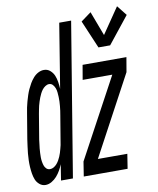

<svg xmlns="http://www.w3.org/2000/svg" viewBox="-109 -831 747 906"><g transform="rotate(-10 264.5 -378.0)"><path d="M394 -588 337 -722 386 -758 430 -641 514 -764 552 -716 450 -588ZM36 8Q20 8 7.5 -2.5Q-5 -13 -10.5 -27Q-16 -41 -18.5 -56.5Q-21 -72 -22 -88Q-23 -104 -22.5 -120.5Q-22 -137 -20.5 -153.5Q-19 -170 -16.5 -186.5Q-14 -203 -12 -219L8 -339Q10 -353 13 -367.5Q16 -382 20 -396Q24 -410 28.5 -424Q33 -438 39 -451Q45 -464 52.5 -477Q60 -490 70.5 -502Q81 -514 94.5 -521Q108 -528 122 -528Q139 -528 151.5 -517Q164 -506 170 -491.5Q176 -477 178.5 -460.5Q181 -444 182 -427L232 -735H289L168 0H111L123 -76Q117 -61 109 -47Q101 -33 90.5 -21Q80 -9 65.5 -0.5Q51 8 36 8ZM220 0 231 -70 436 -450H294L306 -520H516L504 -450L300 -70H441L430 0ZM70 -62Q79 -62 87.5 -67Q96 -72 102.5 -79.5Q109 -87 113.5 -95Q118 -103 122 -112Q126 -121 128.5 -129.5Q131 -138 133.5 -147Q136 -156 138 -165Q140 -174 141 -183L161 -303Q163 -314 164.5 -325Q166 -336 167 -347Q168 -358 168.5 -369Q169 -380 168.5 -390.5Q168 -401 167 -412Q166 -423 162.5 -432.5Q159 -442 152 -450Q145 -458 134 -458Q125 -458 116 -452Q107 -446 101 -438Q95 -430 90.5 -421Q86 -412 82.5 -403Q79 -394 76 -384.5Q73 -375 70.5 -365.5Q68 -356 66.5 -346.5Q65 -337 63 -328L43 -208Q42 -197 40.5 -187Q39 -177 38 -166.5Q37 -156 36.5 -145.5Q36 -135 36 -125Q36 -115 37.5 -105Q39 -95 42 -85.5Q45 -76 52 -69Q59 -62 70 -62Z"/></g></svg>

Font: Iosevka SS04 Oblique
Style: Regular
Weight: 400
Italic angle: -9°
Monospace: yes
Designer: Belleve Invis
Foundry: Belleve Invis
Version: Version 19.0.0; ttfautohint (v1.8.4)